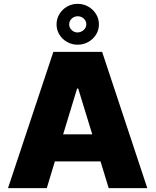

<svg xmlns="http://www.w3.org/2000/svg" viewBox="-20 -976 807 996"><path d="M21.5 0 256.8 -707H509.8L744.1 0H543.9L501.5 -138.7H264.6L222.7 0ZM458.5 -279.3 385.7 -516.6H379.9L307.6 -279.3ZM273.4 -849.6Q273.4 -878.4 288.1 -902.8Q302.7 -927.2 327.9 -941.7Q353 -956.1 382.8 -956.1Q412.6 -956.1 438 -941.7Q463.4 -927.2 478.3 -902.8Q493.2 -878.4 493.2 -849.6Q493.2 -820.8 478.3 -796.6Q463.4 -772.5 438 -758.3Q412.6 -744.1 382.8 -744.1Q353 -744.1 327.9 -758.3Q302.7 -772.5 288.1 -796.6Q273.4 -820.8 273.4 -849.6ZM427.7 -849.6Q427.7 -867.2 414.8 -879.4Q401.9 -891.6 382.8 -891.6Q365.2 -891.6 352.1 -879.4Q338.9 -867.2 338.9 -849.6Q338.9 -832.5 351.8 -820.1Q364.7 -807.6 382.8 -807.6Q401.4 -808.6 414.6 -820.8Q427.7 -833 427.7 -849.6Z"/></svg>

Font: Pretendard JP Black
Style: Regular
Weight: 900
Designer: Base glyphs from Inter by Rasmus Andersson; Hangeul glyphs from Noto Sans CJK(Source Han Sans) by Jang Soo-young and Kan
Foundry: Kil Hyung-jin
Version: Version 1.309